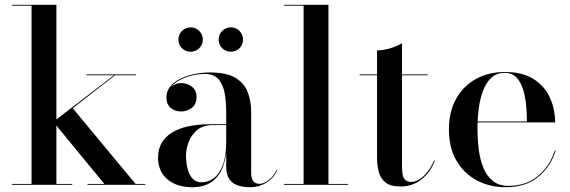

<svg xmlns="http://www.w3.org/2000/svg" viewBox="-20 -770 2374 800"><path d="M29.5 0V-3.5H111.5V-746.5H29.5V-750H215V-3.5H281V0ZM344.5 0V-3.5H415L202 -262.5L455 -456.5H340.5V-460H547V-456.5H459.5L283 -319L545 -3.5H585.5V0Z M1020.5 10Q994.5 10 972.2 3Q950 -4 936.2 -22.8Q922.5 -41.5 922.5 -76V-304.5Q922.5 -340.5 917 -377Q911.5 -413.5 892.2 -437.8Q873 -462 833 -462Q806.5 -462 779.2 -455.2Q752 -448.5 728.8 -436.2Q705.5 -424 691.5 -406Q677.5 -388 677.5 -364.5H674.5Q674.5 -391.5 693 -407.8Q711.5 -424 735 -424Q759.5 -424 779.2 -409Q799 -394 799 -366.5Q799 -335 778.8 -320.2Q758.5 -305.5 735 -305.5Q708.5 -305.5 691 -320.8Q673.5 -336 673.5 -364.5Q673.5 -389.5 688.5 -408.5Q703.5 -427.5 729.5 -440.8Q755.5 -454 788 -461Q820.5 -468 854.5 -468Q925.5 -468 962.5 -444.8Q999.5 -421.5 1013 -384.2Q1026.5 -347 1026.5 -304.5V-47Q1026.5 -29.5 1034 -16.8Q1041.5 -4 1062 -4Q1078.5 -4 1099.2 -19.5Q1120 -35 1133 -63L1135 -60.5Q1121.5 -29 1090.8 -9.5Q1060 10 1020.5 10ZM781 10Q716 10 677.2 -23.2Q638.5 -56.5 638.5 -113.5Q638.5 -180.5 695 -216.5Q751.5 -252.5 858 -252.5H969V-249H867.5Q825.5 -249 800.8 -227.8Q776 -206.5 765.5 -176.8Q755 -147 755 -120.5Q755 -95.5 760.8 -70Q766.5 -44.5 781 -27.5Q795.5 -10.5 820 -10.5Q848 -10.5 871.2 -28Q894.5 -45.5 908.5 -83Q922.5 -120.5 922.5 -180.5H925.5Q925.5 -123 910.5 -80Q895.5 -37 863.8 -13.5Q832 10 781 10ZM942 -554.5Q920.5 -554.5 905.8 -569.2Q891 -584 891 -605Q891 -626 905.8 -641Q920.5 -656 942 -656Q963 -656 977.8 -641Q992.5 -626 992.5 -605Q992.5 -584 977.8 -569.2Q963 -554.5 942 -554.5ZM774 -554.5Q753 -554.5 738.2 -569.2Q723.5 -584 723.5 -605Q723.5 -626 738.2 -641Q753 -656 774.5 -656Q795.5 -656 810.2 -641Q825 -626 825 -605Q825 -584 810.2 -569.2Q795.5 -554.5 774 -554.5Z M1348.5 -750V-3.5H1430.5V0H1163V-3.5H1245V-746.5H1163V-750Z M1649.5 7Q1606 7 1585.2 -10.5Q1564.5 -28 1557.8 -55.5Q1551 -83 1551 -112.5V-560Q1576.5 -560 1606.5 -569Q1636.5 -578 1655 -590V-76.5Q1655 -39 1664 -25.5Q1673 -12 1693 -12Q1720 -12 1746.8 -38.2Q1773.5 -64.5 1789 -101.5L1792 -100.5Q1774 -53 1736.8 -23Q1699.5 7 1649.5 7ZM1478.5 -456.5V-460H1762V-456.5Z M2086.5 10Q2020 10 1966.5 -18.5Q1913 -47 1881.8 -100.8Q1850.5 -154.5 1850.5 -230Q1850.5 -305.5 1881 -359.2Q1911.5 -413 1964 -441.5Q2016.5 -470 2083.5 -470Q2158 -470 2204 -440.2Q2250 -410.5 2271.5 -362.5Q2293 -314.5 2293 -260H1917.5V-264H2175.5Q2175.5 -294 2172.5 -328.8Q2169.5 -363.5 2160.2 -395Q2151 -426.5 2132.5 -446.5Q2114 -466.5 2083.5 -466.5Q2049.5 -466.5 2027.5 -446.2Q2005.5 -426 1992.8 -392.2Q1980 -358.5 1974.8 -317.2Q1969.5 -276 1969.5 -233Q1969.5 -188.5 1975 -146Q1980.5 -103.5 1994.5 -69.8Q2008.5 -36 2033.8 -15.8Q2059 4.5 2098 4.5Q2173.5 4.5 2223 -38Q2272.5 -80.5 2291 -142H2295Q2275.5 -77.5 2223.8 -33.8Q2172 10 2086.5 10Z"/></svg>

Font: Bodoni Moda 48pt Medium
Style: Regular
Weight: 500
Designer: Owen Earl
Foundry: indestructible type
Version: Version 2.005